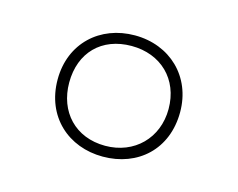

<svg xmlns="http://www.w3.org/2000/svg" viewBox="-54 -892 536 433"><g transform="rotate(15 214.0 -675.5)"><path d="M214 -534C296 -534 357 -589 357 -676C357 -759 296 -817 214 -817C133 -817 71 -761 71 -676C71 -589 134 -534 214 -534ZM213 -559C143 -559 98 -608 98 -676C98 -746 143 -792 213 -792C281 -792 330 -746 330 -676C330 -608 281 -559 213 -559Z"/></g></svg>

Font: Noto Sans Telugu UI Thin
Style: Regular
Weight: 100
Designer: Jelle Bosma - Monotype Design Team
Foundry: Monotype Imaging Inc.
Version: Version 2.005